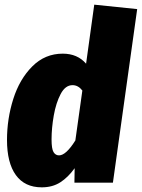

<svg xmlns="http://www.w3.org/2000/svg" viewBox="-20 -783 608 823"><path d="M568 -744 464 0H299L300 -62Q272 -23 238.5 -1.5Q205 20 159 20Q86 20 48 -32.5Q10 -85 10 -183Q10 -274 37 -359Q64 -444 118.5 -498.5Q173 -553 249 -553Q312 -553 349 -510L384 -763ZM201 -185Q201 -145 209.5 -131Q218 -117 233 -117Q263 -117 303 -181L333 -395Q315 -418 291 -418Q260 -418 240 -380Q220 -342 210.5 -288Q201 -234 201 -185Z"/></svg>

Font: Fira Sans Condensed Black
Style: Italic
Weight: 900
Width: 3
Italic angle: -8°
Designer: Carrois Corporate & Edenspiekermann AG
Foundry: Carrois Corporate GbR & Edenspiekermann AG
Version: Version 4.203